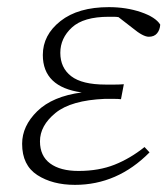

<svg xmlns="http://www.w3.org/2000/svg" viewBox="-20 -505 469 538"><path d="M190 13Q127 13 84.5 -14.5Q42 -42 42 -102Q42 -152 84.5 -193.5Q127 -235 209 -246Q100 -261 100 -351Q100 -407 149.5 -446Q199 -485 285 -485Q334 -485 375 -471Q416 -457 429 -436Q428 -421 420 -411.5Q412 -402 397 -402Q381 -402 352 -426L312 -457Q305 -458 298.5 -458Q292 -458 285 -458Q214 -458 181.5 -428Q149 -398 149 -357Q149 -315 179.5 -291.5Q210 -268 276 -268Q289 -268 302 -268Q315 -268 327 -269L319 -227Q312 -228 296.5 -228Q281 -228 274 -228Q179 -224 135.5 -188.5Q92 -153 92 -109Q92 -68 120.5 -47Q149 -26 200 -26Q257 -26 301 -43.5Q345 -61 385 -93L399 -78Q309 13 190 13Z"/></svg>

Font: Source Serif Pro Light
Style: Italic
Weight: 300
Italic angle: -12°
Designer: Frank Grießhammer
Foundry: Adobe Systems Incorporated
Version: Version 3.001;hotconv 1.0.111;makeotfexe 2.5.65597